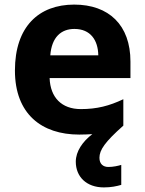

<svg xmlns="http://www.w3.org/2000/svg" viewBox="-20 -669 631 836"><path d="M413 18C413 -16 437 -51 517 -122V-237C456 -208 402 -194 332 -194C248 -194 199 -245 196 -329H548V-401C548 -560 454 -649 303 -649C149 -649 45 -553 45 -362C45 -173 161 -83 325 -83C346 -83 365 -84 382 -85C340 -53 310 -10 310 35C310 101 357 147 432 147C464 147 487 142 508 136V49C495 53 473 58 452 58C429 58 413 45 413 18ZM304 -543C374 -543 407 -494 408 -428H199C205 -507 246 -543 304 -543Z"/></svg>

Font: Noto Sans Telugu UI
Style: Bold
Weight: 700
Designer: Jelle Bosma - Monotype Design Team
Foundry: Monotype Imaging Inc.
Version: Version 2.005